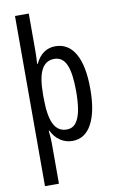

<svg xmlns="http://www.w3.org/2000/svg" viewBox="-106 -816 675 1111"><g transform="rotate(-10 231.0 -260.0)"><path d="M421 -269Q421 -136 381.5 -63Q342 10 268 10Q229 10 196.5 -11.5Q164 -33 146 -72H142Q144 -51 145.5 -33Q147 -15 147 0V240H65V-760H146V-544Q146 -505 143 -464H146Q168 -508 197.5 -527.5Q227 -547 263 -547Q340 -547 380.5 -476Q421 -405 421 -269ZM338 -268Q338 -376 316 -426Q294 -476 245 -476Q195 -476 170.5 -430Q146 -384 146 -285V-265Q146 -159 170.5 -110Q195 -61 246 -61Q283 -61 303 -89.5Q323 -118 330.5 -165Q338 -212 338 -268Z"/></g></svg>

Font: Noto Sans Lao ExtraCondensed
Style: Regular
Weight: 400
Width: 2
Designer: Monotype Design Team
Foundry: Monotype Imaging Inc.
Version: Version 2.003; ttfautohint (v1.8.4.7-5d5b)